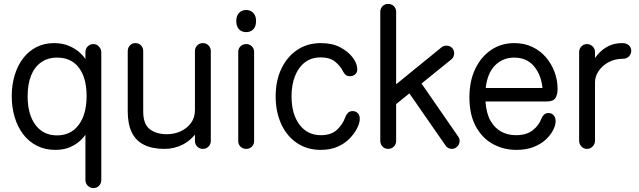

<svg xmlns="http://www.w3.org/2000/svg" viewBox="-20 -750 3262 980"><path d="M263 15Q210 15 168.5 -6Q127 -27 98.5 -64.5Q70 -102 55 -151.5Q40 -201 40 -259Q40 -317 55 -366.5Q70 -416 98 -452.5Q126 -489 166 -509.5Q206 -530 256 -530Q298 -530 331.5 -516Q365 -502 389 -480Q413 -458 424 -434L416 -433V-483Q416 -502 428 -513.5Q440 -525 457 -525Q474 -525 485.5 -512Q497 -499 497 -482V169Q497 186 485.5 198Q474 210 457 210Q440 210 428 198Q416 186 416 169V-87L429 -82Q417 -60 395 -37.5Q373 -15 340 0Q307 15 263 15ZM271 -59Q342 -59 382 -113Q422 -167 422 -260Q422 -352 383 -404Q344 -456 272 -456Q224 -456 190 -432Q156 -408 138.5 -364Q121 -320 121 -259Q121 -166 161 -112.5Q201 -59 271 -59Z M820 10Q757 10 715 -11Q673 -32 652.5 -74.5Q632 -117 632 -182V-489Q632 -506 643 -518Q654 -530 671 -530Q689 -530 700 -518Q711 -506 711 -489V-181Q711 -117 744 -91Q777 -65 832 -65Q870 -65 902.5 -80Q935 -95 955 -122.5Q975 -150 975 -188V-489Q975 -506 986.5 -518Q998 -530 1016 -530Q1033 -530 1044.5 -518Q1056 -506 1056 -489V-31Q1056 -14 1044.5 -2Q1033 10 1016 10Q998 10 986.5 -2Q975 -14 975 -31V-103L992 -86Q960 -37 915.5 -13.5Q871 10 820 10Z M1237 10Q1219 10 1207.5 -1.5Q1196 -13 1196 -30V-485Q1196 -502 1207.5 -513.5Q1219 -525 1237 -525Q1254 -525 1265.5 -513.5Q1277 -502 1277 -485V-30Q1277 -13 1265.5 -1.5Q1254 10 1237 10ZM1236 -586Q1214 -586 1200 -600.5Q1186 -615 1186 -643Q1186 -669 1200 -684Q1214 -699 1236 -699Q1259 -699 1273 -684Q1287 -669 1287 -643Q1287 -615 1273 -600.5Q1259 -586 1236 -586Z M1617 15Q1547 15 1495 -20.5Q1443 -56 1415 -118Q1387 -180 1387 -258Q1387 -337 1415.5 -398Q1444 -459 1496 -494.5Q1548 -530 1618 -530Q1676 -530 1716.5 -508.5Q1757 -487 1779 -458Q1801 -429 1803 -404Q1806 -383 1794.5 -372Q1783 -361 1767 -361Q1751 -361 1743 -369Q1735 -377 1730 -387Q1717 -414 1690 -435.5Q1663 -457 1617 -457Q1569 -457 1536 -431.5Q1503 -406 1485.5 -361Q1468 -316 1468 -259Q1468 -168 1508.5 -114Q1549 -60 1618 -60Q1671 -60 1700.5 -88Q1730 -116 1742 -151Q1747 -165 1756 -174Q1765 -183 1780 -183Q1797 -183 1807.5 -171Q1818 -159 1816 -138Q1815 -119 1801.5 -93Q1788 -67 1763.5 -42Q1739 -17 1702.5 -1Q1666 15 1617 15Z M1961 10Q1944 10 1932.5 -2Q1921 -14 1921 -32V-689Q1921 -707 1932.5 -718.5Q1944 -730 1961 -730Q1979 -730 1990.5 -718.5Q2002 -707 2002 -689V-32Q2002 -14 1990.5 -2Q1979 10 1961 10ZM1974 -297 2233 -508Q2244 -517 2259 -517Q2276 -517 2287 -506Q2298 -495 2298 -478Q2298 -458 2284 -447L1974 -196ZM2286 10Q2276 10 2267 5Q2258 0 2253 -9L2051 -300L2114 -349L2318 -54Q2326 -43 2326 -31Q2326 -14 2314 -2Q2302 10 2286 10Z M2616 15Q2550 15 2495.5 -15Q2441 -45 2408.5 -105Q2376 -165 2376 -253Q2376 -337 2406 -399Q2436 -461 2487.5 -495.5Q2539 -530 2605 -530Q2656 -530 2697 -510.5Q2738 -491 2766.5 -457.5Q2795 -424 2810.5 -382.5Q2826 -341 2826 -296Q2826 -267 2815 -249.5Q2804 -232 2770 -232H2458Q2462 -171 2484 -133Q2506 -95 2539.5 -77.5Q2573 -60 2613 -60Q2667 -60 2699 -85Q2731 -110 2743 -144Q2748 -156 2756.5 -164.5Q2765 -173 2780 -173Q2797 -173 2807 -160.5Q2817 -148 2816 -128Q2815 -108 2802 -83.5Q2789 -59 2764.5 -36.5Q2740 -14 2703 0.5Q2666 15 2616 15ZM2459 -301H2749Q2742 -369 2705 -412.5Q2668 -456 2604 -456Q2547 -456 2507.5 -417Q2468 -378 2459 -301Z M2976 10Q2959 10 2947.5 -2.5Q2936 -15 2936 -32V-484Q2936 -501 2947.5 -513Q2959 -525 2976 -525Q2993 -525 3005 -513Q3017 -501 3017 -484V-416L3007 -436Q3017 -457 3037.5 -479Q3058 -501 3087.5 -515.5Q3117 -530 3156 -530Q3177 -530 3189.5 -519Q3202 -508 3202 -491Q3202 -474 3190 -462Q3178 -450 3160 -450Q3118 -450 3086 -432.5Q3054 -415 3035.5 -387.5Q3017 -360 3017 -330V-32Q3017 -15 3005 -2.5Q2993 10 2976 10Z"/></svg>

Font: National Park
Style: Regular
Weight: 400
Designer: Andrea Herstowski, Ben Hoepner
Version: Version 1.009